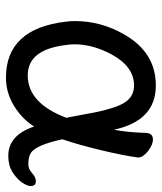

<svg xmlns="http://www.w3.org/2000/svg" viewBox="32 -564 556 661"><g transform="rotate(90 310.5 -234.0)"><path d="M240 -51Q336 -51 386 -184L376 -236Q360 -333 339 -375Q318 -417 275 -417Q210 -417 168 -340Q133 -275 133 -212Q133 -199 135 -186Q150 -51 240 -51ZM248 24Q79 24 55 -183Q53 -198 53 -213Q53 -303 99 -383Q161 -492 275 -492Q396 -492 427 -348Q436 -391 438 -458Q439 -482 461 -482Q478 -482 499.5 -466Q521 -450 523 -432Q516 -380 497.5 -303Q479 -226 460 -170Q480 -78 508 -61Q523 -53 546 -53Q562 -53 576.5 -66Q591 -79 604 -79Q621 -79 621 -61Q621 -49 608.5 -31Q596 -13 573 1.5Q550 16 517 16Q446 16 416 -73Q390 -31 344.5 -3.5Q299 24 248 24Z"/></g></svg>

Font: LXGW WenKai Medium
Style: Regular
Weight: 500
Designer: LXGW / Fontworks Inc.
Foundry: LXGW / Fontworks Inc.
Version: Version 1.501; October 10, 2024